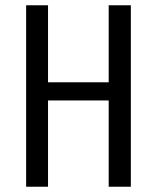

<svg xmlns="http://www.w3.org/2000/svg" viewBox="-20 -708 595 728"><path d="M392.1 0V-327.1H162.1V0H79.1V-688H162.1V-396H392.1V-688H476.1V0Z"/></svg>

Font: Fira Sans Compressed Book
Style: Regular
Weight: 350
Width: 1
Designer: Carrois Corporate & Edenspiekermann AG
Foundry: Carrois Corporate GbR & Edenspiekermann AG
Version: Version 4.203;PS 004.203;hotconv 1.0.88;makeotf.lib2.5.64775